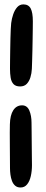

<svg xmlns="http://www.w3.org/2000/svg" viewBox="-20 -683 209 874"><path d="M71.5 -289.5Q51.5 -289.5 41.5 -300.2Q31.5 -311 28.5 -329.2Q25.5 -347.5 25.5 -369.5Q25.5 -384 25.8 -407Q26 -430 26.5 -456.2Q27 -482.5 27.5 -507.5Q28 -532.5 29 -551.5Q30 -570.5 31 -578.5Q33.5 -598.5 40.2 -618Q47 -637.5 58.2 -650.2Q69.5 -663 86.5 -663Q110 -663 119.8 -644.2Q129.5 -625.5 129.5 -586Q129.5 -573.5 129.2 -551.8Q129 -530 128.5 -503.8Q128 -477.5 127.5 -451.2Q127 -425 126.2 -403.2Q125.5 -381.5 125 -369Q124 -349.5 118.5 -331.2Q113 -313 101.8 -301.2Q90.5 -289.5 71.5 -289.5ZM73.5 170.5Q58.5 170.5 49 162.2Q39.5 154 34.5 140.5Q29.5 127 27.5 111.8Q25.5 96.5 25.5 82.5Q25.5 64.5 25.2 36Q25 7.5 24.8 -23Q24.5 -53.5 24.5 -79.2Q24.5 -105 25 -117Q26 -159 40.5 -181.2Q55 -203.5 80.5 -203.5Q103.5 -203.5 113.5 -180Q123.5 -156.5 123.5 -124.5Q123.5 -108.5 124 -82.5Q124.5 -56.5 124.5 -27.2Q124.5 2 125 27.8Q125.5 53.5 125.5 69Q125.5 95.5 120.2 118.8Q115 142 103.5 156.2Q92 170.5 73.5 170.5Z"/></svg>

Font: Gluten Thin
Style: Regular
Weight: 400
Version: Version 1.300